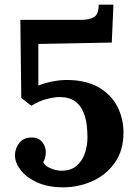

<svg xmlns="http://www.w3.org/2000/svg" viewBox="-20 -785 580 821"><path d="M250 16Q185 16 139 -5Q93 -26 68.5 -57.5Q44 -89 44 -121Q44 -150 62 -173Q80 -196 111 -197Q136 -198 150 -187.5Q164 -177 170 -162Q176 -147 176 -133Q176 -125 173.5 -113.5Q171 -102 165 -92Q172 -75 197 -65Q222 -55 243 -55Q283 -55 307.5 -76Q332 -97 343 -130Q354 -163 354 -197Q354 -220 351 -249Q348 -278 336.5 -306Q325 -334 300.5 -352Q276 -370 234 -370Q213 -370 181 -362Q149 -354 114 -333L71 -366L67 -700H326Q361 -700 381.5 -711.5Q402 -723 402 -765H465L458 -603L144 -597V-419Q167 -429 201 -436Q235 -443 265 -443Q348 -443 402 -411.5Q456 -380 482 -329Q508 -278 508 -218Q508 -141 470.5 -88.5Q433 -36 374 -10Q315 16 250 16Z"/></svg>

Font: Lora
Style: Bold
Weight: 700
Designer: Olga Karpushina, Alexei Vanyashin (Cyrillic)
Foundry: Cyreal
Version: Version 3.006; ttfautohint (v1.8.4.7-5d5b);gftools[0.9.30]